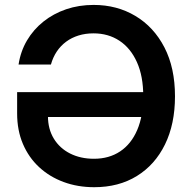

<svg xmlns="http://www.w3.org/2000/svg" viewBox="-20 -758 786 788"><path d="M366.7 10.3Q298.8 10.3 241.2 -11Q183.6 -32.2 140.6 -72Q97.7 -111.8 74 -167.5Q50.3 -223.1 50.3 -292.5V-379.9H606.4V-277.8H146L176.8 -281.7Q176.8 -228.5 200.9 -189Q225.1 -149.4 267.8 -127.9Q310.5 -106.4 365.7 -106.4Q427.7 -106.4 473.1 -136.7Q518.6 -167 543.2 -224.6Q567.9 -282.2 567.9 -363.8Q567.9 -445.3 542 -502.9Q516.1 -560.5 470.2 -590.8Q424.3 -621.1 363.8 -621.1Q330.6 -621.1 302.2 -612.3Q273.9 -603.5 251.5 -586.9Q229 -570.3 213.1 -546.6Q197.3 -522.9 189 -493.2H56.2Q64.5 -547.4 90.8 -592Q117.2 -636.7 158.2 -669.4Q199.2 -702.1 251.5 -720Q303.7 -737.8 364.3 -737.8Q460 -737.8 535.6 -692.6Q611.3 -647.5 654.8 -563.5Q698.2 -479.5 698.2 -362.8Q698.2 -249 657.2 -165.3Q616.2 -81.5 541.7 -35.6Q467.3 10.3 366.7 10.3Z"/></svg>

Font: Inter 18pt SemiBold
Style: Regular
Weight: 600
Designer: Rasmus Andersson
Foundry: rsms
Version: Version 4.001;git-66647c0bb